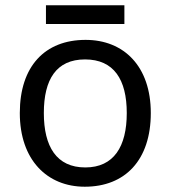

<svg xmlns="http://www.w3.org/2000/svg" viewBox="-20 -697 645 727"><path d="M451 -677H154V-606H451ZM551 -269C551 -446 449 -546 304 -546C150 -546 55 -446 55 -269C55 -91 159 10 301 10C454 10 551 -91 551 -269ZM146 -269C146 -396 193 -472 302 -472C411 -472 460 -396 460 -269C460 -142 411 -63 303 -63C194 -63 146 -142 146 -269Z"/></svg>

Font: Noto Sans Gujarati UI
Style: Regular
Weight: 400
Designer: Jelle Bosma - Monotype Design Team, Universal Thirst
Foundry: Monotype Imaging Inc.
Version: Version 2.106